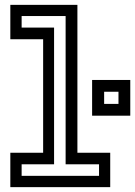

<svg xmlns="http://www.w3.org/2000/svg" viewBox="-20 -770 556 790"><path d="M22.5 0V-141.5H157.5V-608.5H22.5V-750H298.5V-141.5H433.5V0ZM69 -46.5H387.5V-94H250V-704H69V-656.5H202.5V-94H69ZM359 -294V-441H516V-294ZM408.5 -342.5H467.5V-392.5H408.5Z"/></svg>

Font: Tourney Medium
Style: Regular
Weight: 500
Designer: Tyler Finck
Foundry: Etcetera Type Co
Version: Version 1.015